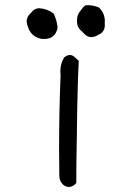

<svg xmlns="http://www.w3.org/2000/svg" viewBox="-20 -723 540 752"><path d="M231 -497.6Q216.3 -473.1 216.3 -444.3Q216.3 -437 217.3 -429.2Q211.4 -285.2 211.4 -141.6Q211.4 -87.9 212.4 -34.2Q212.4 -15.1 225.6 -1Q237.3 9.3 248.5 9.3Q259.8 9.3 271 1.5L278.8 -6.3Q278.8 -91.8 280.8 -177.7Q281.7 -298.8 285.6 -421.4Q287.6 -452.6 288.6 -484.9Q282.7 -490.2 276.4 -495.6Q264.6 -507.8 253.7 -507.8Q242.7 -507.8 231 -497.6ZM84.5 -639.2Q84.5 -629.9 88.9 -619.1Q91.3 -611.8 92.8 -608.9Q94.2 -606 96.2 -602.1Q111.3 -576.7 142.6 -570.8Q147.9 -570.3 152.3 -570.3Q177.2 -570.3 190.4 -583.5Q201.7 -594.2 205.6 -614.7Q202.6 -644.5 189.9 -670.4Q164.1 -689 132.8 -690.9Q113.8 -689.9 102.5 -673.8L102.1 -673.3Q95.7 -667.5 92.8 -663.6Q84.5 -651.9 84.5 -639.2ZM324.7 -702.6Q319.3 -702.6 314 -702.1Q303.2 -693.4 295.9 -681.6Q281.7 -665.5 281.7 -646.5Q281.7 -644.5 281.7 -641.6Q281.7 -639.2 281.7 -637.2Q281.7 -614.3 301.8 -599.6L302.7 -598.6Q306.6 -593.8 310.1 -590.3Q322.8 -577.6 337.4 -577.6Q349.1 -577.6 363.3 -585.4L363.8 -585.9Q373.5 -589.8 379.9 -596.2Q390.6 -606.9 390.6 -624.5Q390.6 -628.4 390.1 -633.8Q390.6 -637.7 390.6 -641.1Q390.6 -654.3 385.7 -667Q380.9 -680.7 367.7 -693.4Q346.7 -702.6 324.7 -702.6Z"/></svg>

Font: NaikaiFont
Style: Light
Weight: 300
Version: Version 1.89